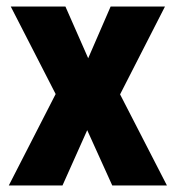

<svg xmlns="http://www.w3.org/2000/svg" viewBox="-20 -570 540 590"><path d="M151 -281 7 0H172L248 -170L325 0H493L349 -280L487 -550H320L251 -391L181 -550H13Z"/></svg>

Font: Noto Sans Georgian Condensed ExtraBold
Style: Regular
Weight: 800
Width: 3
Designer: Monotype Design Team, Akaki Razmadze
Foundry: Google LLC
Version: Version 2.005